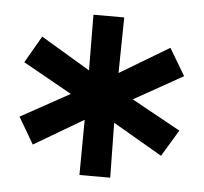

<svg xmlns="http://www.w3.org/2000/svg" viewBox="-39 -867 535 504"><g transform="rotate(5 228.5 -615.0)"><path d="M438.9 -542.2 396.7 -472.2 266.7 -547.8 268.9 -403.3H187.8L188.9 -548.9L58.9 -472.2L17.8 -542.2L146.7 -613.3L17.8 -685.6L58.9 -756.7L188.9 -678.9L187.8 -825.6H268.9L266.7 -678.9L396.7 -756.7L438.9 -685.6L310 -613.3Z"/></g></svg>

Font: Paperlogy 6 SemiBold
Style: Regular
Weight: 600
Designer: redesigned by Lee Juim, glyphs from Gmarket Sans & Montserrat
Foundry: PT&
Version: Version 1.001